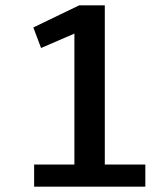

<svg xmlns="http://www.w3.org/2000/svg" viewBox="-20 -700 617 720"><path d="M525 -83V0H108V-83H259V-574L134 -520L105 -597L277 -680H373V-83Z"/></svg>

Font: Martel Sans SemiBold
Style: Regular
Weight: 600
Designer: Dan Reynolds and Mathieu Réguer
Foundry: Dan Reynolds and Mathieu Réguer
Version: Version 1.002; ttfautohint (v1.1) -l 5 -r 5 -G 72 -x 0 -D la